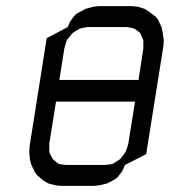

<svg xmlns="http://www.w3.org/2000/svg" viewBox="-20 -604 552 624"><path d="M75.2 -110.8 76.2 -128.9 131.8 -480 200.2 -516.1 207 -532.2 212.9 -541 223.1 -554.2 228 -559.1 241.2 -565.9 257.8 -575.2 283.2 -582 299.8 -584H411.1L428.2 -582L450.2 -575.2L464.8 -565.9L485.8 -549.8L493.2 -541L504.9 -516.1L508.8 -498L512.2 -473.1L511.2 -455.1L455.1 -103L386.2 -67.9L378.9 -50.8L374 -43L362.8 -28.8L358.9 -24.9L346.2 -17.1L328.1 -7.8L303.2 -2L287.1 0H174.8L159.2 -2L137.2 -7.8L121.1 -17.1L101.1 -34.2L94.2 -43L82 -67.9L77.1 -85.9ZM140.1 -110.8 143.1 -103 149.9 -89.8 152.8 -85.9 163.1 -77.1 169.9 -71.8 178.2 -69.8 193.8 -67.9H320.8L337.9 -69.8L347.2 -71.8L355 -77.1L369.1 -85.9L373 -89.8L382.8 -103L388.2 -110.8L392.1 -120.1L397 -137.2L418.9 -273.9H162.1L140.1 -137.2V-120.1ZM172.9 -344.2H430.2L445.8 -445.8V-463.9V-473.1L442.9 -480L437 -494.1L434.1 -498L422.9 -506.8L416 -511.2L408.2 -513.2L392.1 -516.1H265.1L248 -513.2L240.2 -511.2L231.9 -506.8L217.8 -498L213.9 -494.1L202.1 -480L196.8 -473.1L193.8 -463.9L189 -445.8Z"/></svg>

Font: Petahja
Style: Italic
Weight: 400
Designer: T. Christopher White
Version: Version 1.1